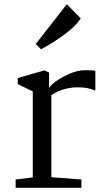

<svg xmlns="http://www.w3.org/2000/svg" viewBox="-20 -888 491 908"><path d="M54 0ZM135 -49V-456L64 -490V-519L190 -555L212 -545V-472Q232 -501 285.5 -528.5Q339 -556 383 -556Q419 -556 431 -553V-460Q409 -468 392.5 -471.5Q376 -475 348 -475Q279 -475 223 -438V-50L365 -39V0H54V-39ZM296 -868 362 -801Q338 -764 283.5 -724Q229 -684 174 -655L149 -680Z"/></svg>

Font: Martel
Style: Regular
Weight: 400
Designer: Dan Reynolds
Foundry: Dan Reynolds
Version: Version 1.001; ttfautohint (v1.1) -l 5 -r 5 -G 72 -x 0 -D la